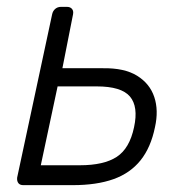

<svg xmlns="http://www.w3.org/2000/svg" viewBox="-20 -540 516 560"><path d="M48 0Q38 0 33.5 -6Q29 -12 30 -22L132 -498Q134 -508 141 -514Q148 -520 158 -520H175Q185 -520 190 -514Q195 -508 193 -498L162 -341H280Q343 -342 380 -319Q417 -296 430 -257Q443 -218 432 -169Q420 -110 390 -72.5Q360 -35 311 -17.5Q262 0 192 0ZM99 -58H213Q283 -58 320.5 -82.5Q358 -107 371 -169Q384 -229 359 -258.5Q334 -288 262 -288H148Z"/></svg>

Font: Rubik Light
Style: Italic
Weight: 300
Italic angle: -12°
Designer: Hubert and Fischer
Foundry: Hubert and Fischer
Version: Version 2.300;gftools[0.9.30]